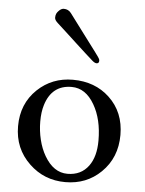

<svg xmlns="http://www.w3.org/2000/svg" viewBox="-54 -811 651 864"><g transform="rotate(5 271.0 -379.0)"><path d="M147.5 -327.1Q137.7 -295.4 137.7 -252.9Q137.7 -210.4 147.5 -170.4Q157.2 -130.4 175.8 -98.6Q216.8 -28.3 279.8 -28.3Q341.3 -28.3 375 -74.2Q406.2 -116.7 406.2 -189.5Q406.2 -285.6 368.2 -350.6Q328.6 -419.4 265.1 -419.4Q175.8 -419.4 147.5 -327.1ZM40 -222.7Q40 -324.2 108.4 -389.6Q174.3 -452.1 268.1 -452.1Q368.2 -452.1 433.6 -390.6Q502.4 -326.2 502.4 -223.1Q502.4 -120.1 434.1 -53.7Q369.1 9.8 273.4 9.8Q177.7 9.8 110.4 -54.7Q40 -121.6 40 -222.7ZM378.4 -547.9Q378.4 -535.2 367.2 -535.2Q358.9 -535.2 346.9 -545.7Q335 -556.2 313.2 -575.9Q291.5 -595.7 266.8 -618.4Q242.2 -641.1 217.3 -664.1Q192.4 -687 178 -700Q163.6 -712.9 163.6 -723.4Q163.6 -733.9 166.7 -741Q169.9 -748 175.8 -753.9Q187.5 -766.6 199.2 -766.6Q220.2 -766.6 232.4 -750.2Q244.6 -733.9 262.5 -710Q280.3 -686 299.8 -660.2Q336.4 -611.3 356.2 -585Q376 -558.6 377 -554.7Q377.9 -550.8 378.4 -547.9Z"/></g></svg>

Font: RadleyRegular
Style: Regular
Weight: 400
Designer: vernon adams
Foundry: vernon adams
Version: Version 1.000;PS 001.001;hotconv 1.0.56